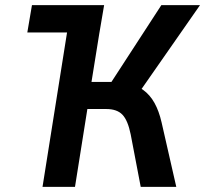

<svg xmlns="http://www.w3.org/2000/svg" viewBox="-20 -725 796 745"><path d="M86 -599 104 -705H384L366 -599ZM145 0 257 -705H383L335 -407H431L400 -388L606 -705H756L519 -365L473 -402Q508 -396 535 -376.5Q562 -357 579.5 -325.5Q597 -294 607 -250L664 0H526L487 -204Q476 -258 455 -280Q434 -302 392 -302H319L271 0Z"/></svg>

Font: Nunito Sans 7pt Condensed
Style: Bold Italic
Weight: 700
Width: 3
Italic angle: -9°
Designer: Vernon Adams
Foundry: Vernon Adams
Version: Version 3.101;gftools[0.9.27]